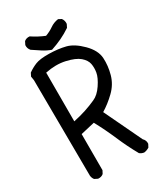

<svg xmlns="http://www.w3.org/2000/svg" viewBox="-215 -941 929 1069"><g transform="rotate(-30 250.0 -406.5)"><path d="M386 35Q370 33 358 23Q321 -43 291 -113Q261 -183 225 -249L135 -228V4L125 23Q111 35 90 33L70 23Q61 12 59 -4L55 -621L51 -646L61 -666Q86 -684 114.5 -695.5Q143 -707 201 -706Q259 -705 305 -693.5Q351 -682 399.5 -633.5Q448 -585 451 -534.5Q454 -484 439.5 -431.5Q425 -379 384 -339.5Q343 -300 300 -274L415 -33Q431 -18 429 4L419 23Q403 33 386 35ZM284 -358Q317 -372 344.5 -413Q372 -454 377 -483.5Q382 -513 377 -539Q372 -565 345.5 -588Q319 -611 261 -624Q203 -637 135 -623V-310Q178 -319 214.5 -331Q251 -343 284 -358ZM227 -717Q199 -727 173.5 -743.5Q148 -760 123 -777Q109 -793 111 -814L121 -834Q135 -846 156 -844Q195 -818 237 -801Q265 -811 288.5 -827.5Q312 -844 341 -848L360 -838Q372 -822 370 -801L360 -781Q329 -760 296 -744.5Q263 -729 227 -717Z"/></g></svg>

Font: Kosefont JP
Style: Regular
Weight: 400
Designer: Nozomi Seto 瀬戸のぞみ
Version: Version 3.00;June 19, 2020